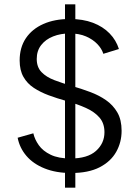

<svg xmlns="http://www.w3.org/2000/svg" viewBox="-20 -795 646 890"><path d="M309.8 7Q239.7 7 186.7 -14.3Q133.8 -35.5 102.3 -72.6Q70.8 -109.7 61.8 -156.5L134.5 -177.1Q140.8 -148.9 159.8 -122Q178.8 -95.1 214.9 -77.7Q250.9 -60.3 307 -60.3Q385.6 -60.3 424.9 -95.4Q464.2 -130.6 464.2 -182.2Q464.2 -223.2 441.3 -249.9Q418.4 -276.5 378.4 -294.6Q338.4 -312.6 287.1 -327.1Q244.3 -339.1 205.8 -353.3Q167.3 -367.6 136.7 -387.7Q106.1 -407.8 88.6 -438.7Q71.1 -469.5 71.1 -514.8Q71.1 -574.8 99.9 -617.8Q128.8 -660.7 181.2 -683.9Q233.5 -707 303.3 -707Q364.5 -707 410.9 -689.4Q457.3 -671.7 487.9 -640.2Q518.5 -608.7 531.2 -567.8L459 -545.6Q451.5 -569.6 431.1 -590.9Q410.7 -612.2 378.9 -626.1Q347.1 -640 303.3 -640Q261.2 -640 226.4 -626.3Q191.6 -612.7 170.9 -586.1Q150.3 -559.6 150.3 -521.8Q150.3 -483.5 172.6 -460.6Q194.8 -437.6 232 -423.5Q269.2 -409.4 313.5 -396.4Q356.3 -384.1 397.5 -368.7Q438.8 -353.4 471.5 -330.6Q504.2 -307.9 524 -273.7Q543.7 -239.6 543.7 -188.7Q543.7 -135.7 518.7 -91.1Q493.7 -46.5 442 -19.7Q390.3 7 309.8 7ZM281.3 75V-775H329.2V75Z"/></svg>

Font: Envelope Sans Variable
Style: Regular
Weight: 500
Designer: Andreas Rasmussen / Norman Anderson
Foundry: mail.de GmbH
Version: Version 1.150